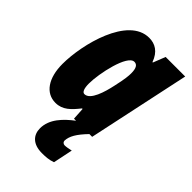

<svg xmlns="http://www.w3.org/2000/svg" viewBox="-239 -651 979 979"><g transform="rotate(45 251.0 -161.5)"><path d="M165 157C165 205 196 240 261 240C286 240 311 239 338 229L360 123C343 127 326 130 316 130C307 130 298 124 298 112C300 80 317 49 364 0H384L502 -553H361L335 -487H332C312 -543 275 -563 233 -563C81 -563 14 -298 14 -156C14 -54 58 10 129 10C180 10 211 -23 245 -66H249L253 0H268C215 40 165 91 165 157ZM202 -126C188 -126 180 -145 180 -181C180 -252 216 -423 266 -423C286 -423 296 -406 296 -370C296 -351 294 -327 280 -265C268 -209 244 -126 202 -126Z"/></g></svg>

Font: Noto Sans UI Condensed Black
Style: Italic
Weight: 900
Width: 3
Italic angle: -192°
Designer: Monotype Design Team
Foundry: Monotype Imaging Inc.
Version: Version 1.901